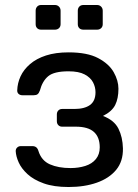

<svg xmlns="http://www.w3.org/2000/svg" viewBox="-20 -740 552 770"><path d="M255 10Q196 10 155.5 -4.5Q115 -19 90.5 -41.5Q66 -64 55 -88.5Q44 -113 43 -134Q43 -143 49 -148.5Q55 -154 63 -154H110Q119 -154 125 -149.5Q131 -145 134 -135Q146 -96 180 -81Q214 -66 263 -66Q295 -66 322 -74.5Q349 -83 364.5 -102Q380 -121 380 -149Q380 -190 356.5 -211Q333 -232 284 -232H229Q220 -232 214 -238Q208 -244 208 -254V-281Q208 -291 214 -297Q220 -303 229 -303H278Q319 -303 341 -319Q363 -335 363 -370Q363 -391 353 -410Q343 -429 319.5 -441.5Q296 -454 255 -454Q197 -454 173.5 -434.5Q150 -415 140 -377Q136 -366 130.5 -362Q125 -358 115 -358H70Q61 -358 55 -363Q49 -368 49 -377Q50 -407 62.5 -434Q75 -461 100.5 -483Q126 -505 164.5 -517.5Q203 -530 255 -530Q330 -530 373.5 -507Q417 -484 436 -450.5Q455 -417 455 -384Q455 -345 442 -319Q429 -293 393 -275Q438 -258 455 -224Q472 -190 473 -145Q474 -93 446 -59Q418 -25 368.5 -7.5Q319 10 255 10ZM315 -621Q304 -621 298 -627Q292 -633 292 -643V-697Q292 -707 298 -713.5Q304 -720 315 -720H369Q379 -720 385.5 -713.5Q392 -707 392 -697V-643Q392 -633 385.5 -627Q379 -621 369 -621ZM145 -621Q135 -621 129 -627Q123 -633 123 -643V-697Q123 -707 129 -713.5Q135 -720 145 -720H200Q210 -720 216.5 -713.5Q223 -707 223 -697V-643Q223 -633 216.5 -627Q210 -621 200 -621Z"/></svg>

Font: RubikRegular
Style: Regular
Weight: 400
Designer: Hubert and Fischer
Foundry: Hubert and Fischer
Version: Version 2.300;gftools[0.9.30]